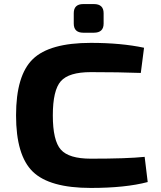

<svg xmlns="http://www.w3.org/2000/svg" viewBox="-20 -913 790 945"><path d="M390 -893H442Q490 -893 490 -848V-797Q490 -752 442 -752H390Q343 -752 343 -797V-848Q343 -893 390 -893ZM427 -702Q576 -702 689 -678L673 -554Q565 -558 427 -558Q319 -558 279.5 -513.5Q240 -469 240 -345Q240 -221 279.5 -176.5Q319 -132 427 -132Q605 -132 692 -141L707 -17Q597 12 427 12Q224 12 141.5 -68Q59 -148 59 -345Q59 -542 141.5 -622Q224 -702 427 -702Z"/></svg>

Font: Exo 2 Expanded
Style: Bold
Weight: 700
Width: 7
Designer: Natanael Gama
Version: Version 1.001;PS 001.001;hotconv 1.0.70;makeotf.lib2.5.58329